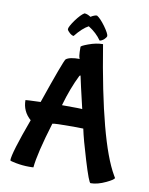

<svg xmlns="http://www.w3.org/2000/svg" viewBox="-97 -911 810 1042"><g transform="rotate(10 308.0 -390.0)"><path d="M246 -710Q237 -710 224 -721Q211 -732 209 -741Q209 -754 236 -792Q264 -830 283 -841Q298 -841 318 -828Q338 -841 352 -841Q371 -830 399 -792Q426 -754 426 -741Q424 -732 412 -721Q398 -710 389 -710Q363 -748 318 -776Q284 -758 246 -710ZM330 -225Q227 -225 215 -221Q162 -47 155 30Q155 31 131 31Q95 31 58 24Q25 18 25 14Q25 -26 96 -219Q49 -260 49 -322Q49 -323 132 -326Q214 -564 225 -577Q244 -593 302 -593Q293 -593 293 -658Q293 -664 331 -678Q374 -694 411 -694Q496 -169 594 -2L601 10Q601 19 559 39Q513 61 475 61Q466 61 430 -58Q397 -166 385 -224Q371 -225 330 -225ZM319 -505Q317 -505 314 -501Q277 -427 249 -329Q360 -329 361 -327Q327 -471 321 -502Q321 -505 319 -505Z"/></g></svg>

Font: Bubblegum Sans
Style: Regular
Weight: 400
Designer: Angel Koziupa and Alejandro Paul
Foundry: Angel Koziupa and Alejandro Paul
Version: Version 1.001